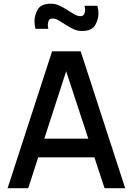

<svg xmlns="http://www.w3.org/2000/svg" viewBox="-20 -990 698 1010"><path d="M410 -827Q387 -827 366 -837Q345 -847 325.5 -859.8Q306 -872.5 288.8 -882.5Q271.5 -892.5 257 -892.5Q240 -892.5 235.8 -880.5Q231.5 -868.5 231.5 -859Q231.5 -849.5 234.5 -838.5H166.5Q161.5 -860 161.5 -878.5Q161.5 -908.5 178.2 -939.5Q195 -970.5 248.5 -970.5Q271.5 -970.5 292.8 -960.5Q314 -950.5 333.5 -937.8Q353 -925 370.2 -915Q387.5 -905 402 -905Q418.5 -905 423.2 -916.8Q428 -928.5 428 -938Q428 -948 424.5 -959.5H492.5Q498 -938 498 -919Q498 -889.5 481 -858.2Q464 -827 410 -827ZM20 0 254 -720H404.5L638.5 0H530L476.5 -162.5H181L128.5 0ZM213 -260.5H444.5L328 -615Z"/></svg>

Font: Cns Manrope SemBd
Style: Regular
Weight: 600
Designer: Mikhail Sharanda
Foundry: Mikhail Sharanda
Version: Version 4.504